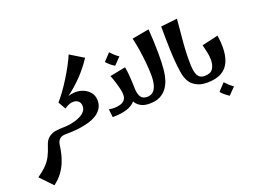

<svg xmlns="http://www.w3.org/2000/svg" viewBox="-246 -1156 2653 2002"><g transform="rotate(-20 1080.5 -155.5)"><path d="M49 460 -80 325Q-16 280 22 240.5Q60 201 83 155.5Q106 110 126 48Q144 -10 179 -36Q214 -62 256 -68.5Q298 -75 338 -75L358 -38L338 0Q300 0 275 20Q250 40 244 87Q239 128 228 176Q217 224 196 274Q175 324 139.5 371.5Q104 419 49 460Z M338 0V-75Q365 -75 400 -79Q435 -83 471 -93Q507 -103 538 -119Q569 -135 588.5 -159Q608 -183 608 -216Q608 -254 582.5 -274Q557 -294 516.5 -290Q476 -286 431 -252L383 -336Q418 -375 456.5 -428.5Q495 -482 532 -541.5Q569 -601 601 -660.5Q633 -720 655 -771L804 -680Q741 -585 669 -509.5Q597 -434 505 -365Q579 -387 640 -372Q701 -357 738 -316Q775 -275 775 -218Q775 -165 750 -128Q725 -91 684.5 -67Q644 -43 594.5 -29.5Q545 -16 496 -9.5Q447 -3 405 -1.5Q363 0 338 0Z M863 0 853 -90Q884 -84 917.5 -84.5Q951 -85 980.5 -94Q1010 -103 1028.5 -124.5Q1047 -146 1047 -183Q1047 -208 1038 -247.5Q1029 -287 1015.5 -330.5Q1002 -374 987 -410L1161 -444Q1169 -405 1173 -360.5Q1177 -316 1178.5 -278.5Q1180 -241 1180 -223Q1180 -147 1202 -111Q1224 -75 1273 -75L1293 -38L1273 0Q1214 0 1175.5 -22.5Q1137 -45 1118 -81Q1087 -42 1023 -21Q959 0 863 0ZM1070 -494Q1046 -509 1023 -528Q1000 -547 983 -568L1058 -648Q1078 -626 1098.5 -607.5Q1119 -589 1145 -571Z M1273 0V-75Q1332 -75 1361 -122.5Q1390 -170 1391 -260Q1391 -323 1384.5 -399Q1378 -475 1366 -552Q1354 -629 1338 -698L1527 -732Q1537 -588 1538 -470Q1539 -352 1530 -268Q1524 -216 1508 -168Q1492 -120 1462.5 -82Q1433 -44 1387 -22Q1341 0 1273 0Z M1911 0Q1822 0 1761.5 -48.5Q1701 -97 1686 -210Q1670 -318 1665.5 -446Q1661 -574 1661 -715L1843 -735Q1829 -594 1819 -464Q1809 -334 1813 -228Q1815 -155 1836.5 -115Q1858 -75 1911 -75L1931 -38Z M1911 0V-75Q1979 -75 2004.5 -114Q2030 -153 2030 -212Q2030 -253 2020.5 -297Q2011 -341 2000 -383L2180 -425Q2191 -356 2191 -297Q2191 -204 2163.5 -137.5Q2136 -71 2074.5 -35.5Q2013 0 1911 0ZM2086 208Q2062 193 2039 174Q2016 155 1999 134L2074 54Q2094 76 2114.5 94.5Q2135 113 2161 131Z"/></g></svg>

Font: Marhey SemiBold
Style: Regular
Weight: 600
Designer: Nur Syamsi & Bustanul Arifin
Foundry: Namelatype
Version: Version 1.000; ttfautohint (v1.8.4.7-5d5b)